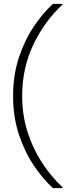

<svg xmlns="http://www.w3.org/2000/svg" viewBox="-20 -831 386 996"><path d="M255 145Q202 97 155 27Q108 -43 78 -133.5Q48 -224 48 -333Q48 -442 78 -532.5Q108 -623 155 -693Q202 -763 255 -811H304V-807Q211 -721 153 -599.5Q95 -478 95 -333Q95 -236 122 -149.5Q149 -63 196 10Q243 83 304 140V145Z"/></svg>

Font: DM Sans ExtraLight
Style: Regular
Weight: 200
Designer: Colophon Foundry, Jonny Pinhorn
Foundry: Colophon Foundry
Version: Version 4.004; ttfautohint (v1.8.4.7-5d5b)